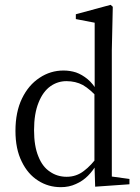

<svg xmlns="http://www.w3.org/2000/svg" viewBox="-20 -763 580 795"><path d="M232 12Q266 12 294 -1Q322 -13 344 -35Q366 -57 382 -86H395L388 -120Q358 -78 327 -55Q296 -31 256 -31Q217 -31 187 -52Q156 -72 139 -115Q121 -158 121 -224Q121 -293 140 -339Q158 -384 189 -406Q219 -427 255 -427Q293 -427 323 -411Q353 -394 392 -351L399 -382H385Q366 -416 343 -435Q320 -454 295 -463Q270 -471 243 -471Q189 -471 144 -441Q98 -411 71 -355Q44 -299 44 -221Q44 -146 70 -94Q95 -42 138 -15Q180 12 232 12ZM374 10 516 0V-22L443 -32V-555L447 -735L438 -743L294 -704V-684L372 -669V-388L371 -379V-89V-87Z"/></svg>

Font: Source Serif 4 48pt
Style: Regular
Weight: 400
Designer: Frank Grie√ühammer
Foundry: Adobe Systems Incorporated
Version: Version 4.004;hotconv 1.0.116;makeotfexe 2.5.65601